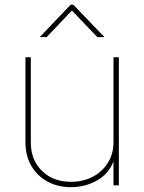

<svg xmlns="http://www.w3.org/2000/svg" viewBox="-20 -775 603 803"><path d="M276.9 7.8Q221.2 7.8 178.2 -15.9Q135.3 -39.6 110.8 -81.8Q86.4 -124 86.4 -179.7V-535.6H108.9V-179.7Q108.9 -105.5 155.8 -60.1Q202.6 -14.6 276.9 -14.6Q327.6 -14.6 367.9 -35.9Q408.2 -57.1 431.4 -94.5Q454.6 -131.8 454.6 -179.7V-535.6H477.1V0H454.6V-117.2H460.4Q442.9 -54.7 391.1 -23.4Q339.4 7.8 276.9 7.8ZM174.8 -619.6H147.9V-621.6L275.4 -755.4H286.6L415 -621.6V-619.6H387.2L280.8 -731Z"/></svg>

Font: Inter 20pt Thin
Style: Regular
Weight: 250
Version: Version 4.001;git-66647c0bb